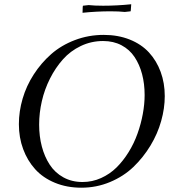

<svg xmlns="http://www.w3.org/2000/svg" viewBox="-20 -875 815 903"><path d="M68.8 -291Q68.8 -351.1 86.4 -411.1Q104 -471.2 138.7 -524.9Q173.3 -578.6 220.7 -620.4Q268.1 -662.1 332.3 -686.5Q396.5 -710.9 467.8 -710.9Q535.2 -710.9 590.1 -689Q645 -667 680.7 -628.2Q716.3 -589.4 735.6 -536.9Q754.9 -484.4 754.9 -422.9Q754.9 -365.7 738 -305.7Q721.2 -245.6 687.3 -189.7Q653.3 -133.8 607.2 -89.6Q561 -45.4 497.3 -18.8Q433.6 7.8 362.8 7.8Q294.4 7.8 238.3 -15.4Q182.1 -38.6 145.5 -79.1Q108.9 -119.6 88.9 -173.8Q68.8 -228 68.8 -291ZM164.1 -289.1Q164.1 -233.9 176.8 -185.8Q189.5 -137.7 214.1 -100.1Q238.8 -62.5 278.3 -40.8Q317.9 -19 368.2 -19Q414.1 -19 455.3 -37.6Q496.6 -56.2 528.1 -87.4Q559.6 -118.7 585 -159.7Q610.4 -200.7 626.7 -246.6Q643.1 -292.5 651.6 -338.9Q660.2 -385.3 660.2 -428.2Q660.2 -481 648.2 -526.4Q636.2 -571.8 612.8 -606.9Q589.4 -642.1 551.5 -662.1Q513.7 -682.1 464.8 -682.1Q409.2 -682.1 360.1 -658.7Q311 -635.3 275.9 -595.7Q240.7 -556.2 215.1 -505.4Q189.5 -454.6 176.8 -399.2Q164.1 -343.8 164.1 -289.1ZM368.2 -814.9 369.1 -842.8 370.1 -848.1 397 -851.1Q423.8 -848.1 464.8 -848.1Q530.3 -848.1 597.2 -855L595.2 -827.1L594.2 -821.8L566.9 -818.8Q540 -821.8 500 -821.8Q434.6 -821.8 368.2 -814.9Z"/></svg>

Font: Dihjauti S
Style: Bold Italic
Weight: 700
Italic angle: -9°
Designer: T. Christopher White
Version: Version 3.0.0